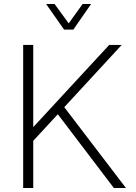

<svg xmlns="http://www.w3.org/2000/svg" viewBox="-20 -933 674 953"><path d="M95 0V-710H145V-302L522 -710H584L299 -401L605 0H545L267 -366L145 -234V0ZM209 -913H251L321 -817L390 -913H432L344 -786H298Z"/></svg>

Font: Geist ExtLt
Style: Regular
Weight: 400
Designer: Basement.studio, Andrés Briganti, Mateo Zaragoza
Foundry: Basement.studio, Vercel, Andrés Briganti, Guido Ferreyra, Mateo Zaragoza
Version: Version 1.401